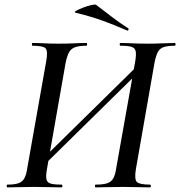

<svg xmlns="http://www.w3.org/2000/svg" viewBox="-20 -811 780 831"><path d="M145 -71 129 -88 607 -558 623 -541ZM12 0Q9 0 9 -6Q9 -12 12 -12Q43 -12 60 -18Q77 -24 85.5 -39.5Q94 -55 98 -83L180 -546Q188 -590 177.5 -601.5Q167 -613 121 -613Q118 -613 118 -619Q118 -625 121 -625Q144 -625 173 -623.5Q202 -622 232 -622Q271 -622 300.5 -623.5Q330 -625 354 -625Q357 -625 357 -619Q357 -613 354 -613Q322 -613 304.5 -606.5Q287 -600 278.5 -584Q270 -568 264 -539L183 -78Q178 -50 181 -35.5Q184 -21 199 -16.5Q214 -12 246 -12Q250 -12 250 -6Q250 0 246 0Q222 0 193 -1Q164 -2 126 -2Q95 -2 64.5 -1Q34 0 12 0ZM394 0Q391 0 391 -6Q391 -12 394 -12Q427 -12 444.5 -18Q462 -24 470.5 -39.5Q479 -55 483 -83L565 -544Q570 -573 567.5 -588Q565 -603 550 -608Q535 -613 502 -613Q498 -613 498 -619Q498 -625 502 -625Q525 -625 553.5 -623.5Q582 -622 620 -622Q652 -622 683 -623.5Q714 -625 736 -625Q740 -625 740 -619Q740 -613 736 -613Q705 -613 688 -607Q671 -601 663 -585.5Q655 -570 649 -541L568 -78Q561 -35 572.5 -23.5Q584 -12 629 -12Q633 -12 633 -6Q633 0 629 0Q605 0 575 -1Q545 -2 514 -2Q474 -2 445 -1Q416 0 394 0ZM530 -679Q478 -702 425.5 -721Q373 -740 307 -756Q299 -758 310 -764.5Q321 -771 339.5 -778Q358 -785 375 -789Q392 -793 396 -790Q428 -766 461.5 -740Q495 -714 534 -689Q538 -688 536 -682.5Q534 -677 530 -679Z"/></svg>

Font: Cormorant SemiBold
Style: Italic
Weight: 600
Italic angle: -10°
Designer: Christian Thalmann (Catharsis Fonts)
Foundry: Catharsis Fonts
Version: Version 4.000